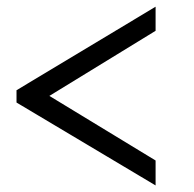

<svg xmlns="http://www.w3.org/2000/svg" viewBox="-20 -548 585 579"><path d="M29.8 -275.9 449.2 -527.8V-455.1L128.9 -258.8L449.2 -64V11.2L29.8 -238.8Z"/></svg>

Font: Rawline
Style: Italic
Weight: 400
Italic angle: -12°
Designer: Matt McInerney, Pablo Impallari, Rodrigo Fuenzalida
Foundry: Matt McInerney, Pablo Impallari, Rodrigo Fuenzalida
Version: Version 4.020;PS 004.020;hotconv 1.0.88;makeotf.lib2.5.64775